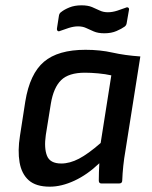

<svg xmlns="http://www.w3.org/2000/svg" viewBox="-20 -689 570 721"><path d="M167 12Q115 12 88 -12Q61 -36 53.5 -79.5Q46 -123 55 -179L75 -308Q92 -412 145 -457Q198 -502 301 -502Q356 -502 402.5 -491.5Q449 -481 507 -477L451 -123Q446 -95 443 -66.5Q440 -38 439 -11Q439 0 427 0H361Q351 0 351 -11Q351 -26 351.5 -42.5Q352 -59 353 -76Q308 -33 259.5 -10.5Q211 12 167 12ZM210 -75Q242 -75 276.5 -93Q311 -111 358 -152L398 -406Q376 -411 348.5 -413.5Q321 -416 299 -416Q238 -416 209.5 -388Q181 -360 171 -300L152 -182Q145 -133 156.5 -104Q168 -75 210 -75ZM372 -564Q348 -564 332 -571Q316 -578 303 -584Q290 -590 273 -590Q257 -590 238 -584Q219 -578 206 -573Q200 -570 196.5 -573Q193 -576 194 -583L201 -628Q202 -639 210 -644Q221 -653 240.5 -661Q260 -669 286 -669Q310 -669 325.5 -662.5Q341 -656 354.5 -649.5Q368 -643 385 -643Q402 -643 420.5 -649Q439 -655 452 -660Q458 -663 462 -660Q466 -657 464 -650L456 -604Q455 -594 448 -589Q437 -581 417.5 -572.5Q398 -564 372 -564Z"/></svg>

Font: Sofia Sans SemiBold
Style: Italic
Weight: 600
Italic angle: -9°
Designer: Botio Nikoltchev, Ani Petrova
Foundry: lettersoup
Version: Version 4.100-B